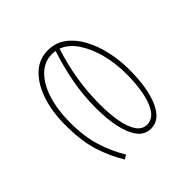

<svg xmlns="http://www.w3.org/2000/svg" viewBox="-51 -605 856 856"><g transform="rotate(45 376.5 -177.5)"><path d="M668 -68Q611 -33 542 -11Q473 11 371 11Q290 11 224.5 -10.5Q159 -32 120 -72.5Q81 -113 81 -170Q81 -218 108 -254.5Q135 -291 181 -316Q227 -341 284 -353.5Q341 -366 401 -366Q515 -366 584.5 -335.5Q654 -305 654 -249Q654 -210 622.5 -186Q591 -162 537 -150.5Q483 -139 415 -139Q335 -139 260 -153Q185 -167 108 -192Q106 -181 106 -170Q106 -123 140.5 -87.5Q175 -52 235 -32.5Q295 -13 371 -12Q465 -11 533.5 -32.5Q602 -54 657 -88ZM401 -343Q336 -343 276.5 -327.5Q217 -312 173 -283Q129 -254 113 -212Q262 -163 415 -163Q475 -163 523.5 -171.5Q572 -180 600.5 -199Q629 -218 629 -249Q629 -294 568 -318.5Q507 -343 401 -343Z"/></g></svg>

Font: BhuTuka Expanded One
Style: Regular
Weight: 400
Designer: Erin McLaughlin
Version: Version 1.000; ttfautohint (v1.8.3)